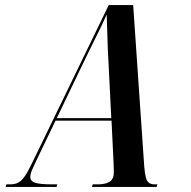

<svg xmlns="http://www.w3.org/2000/svg" viewBox="-20 -734 752 754"><path d="M2 0 5 -10H20Q37 -10 50 -16Q63 -22 76 -40Q89 -58 107 -96L407 -714H503L545 -101Q548 -48 555.5 -29Q563 -10 587 -10H598L595 0H341L344 -10H365Q393 -10 410 -20Q427 -30 427 -58Q427 -66 426.5 -75Q426 -84 426 -94L418 -260H198L122 -102Q113 -83 106 -67Q99 -51 99 -39Q99 -22 119 -16Q139 -10 185 -10H205L202 0ZM299 -470 203 -270H417L407 -471Q405 -501 403.5 -539.5Q402 -578 401 -615Q400 -652 399 -677Q383 -640 358.5 -591.5Q334 -543 299 -470Z"/></svg>

Font: Noto Serif Display ExtraCondensed SemiBold
Style: Italic
Weight: 600
Width: 2
Italic angle: -12°
Designer: Monotype Design Team
Foundry: Monotype Imaging Inc.
Version: Version 2.009